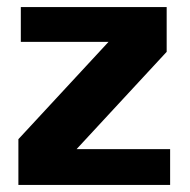

<svg xmlns="http://www.w3.org/2000/svg" viewBox="-20 -525 540 545"><path d="M32.2 0V-129.9L288.1 -406.2H39.1V-504.9H453.1V-377.9L197.3 -101.6H462.9V0Z"/></svg>

Font: FreeUniversal
Style: Bold
Weight: 700
Version: Version 1.001 March 22, 2017